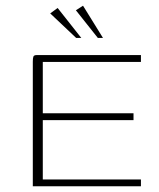

<svg xmlns="http://www.w3.org/2000/svg" viewBox="-20 -653 556 673"><path d="M95 0V-437Q95 -449 97 -454.5Q99 -460 109 -460H474V-436H130V-256H448V-232H130V-24H474V0ZM247 -520 156 -606 182 -625 265 -520ZM323 -520 246 -617 271 -633 341 -520Z"/></svg>

Font: Genos ExtraLight
Style: Regular
Weight: 250
Designer: Robert E. Leuschke
Foundry: Robert E. Leuschke
Version: Version 1.010